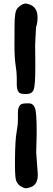

<svg xmlns="http://www.w3.org/2000/svg" viewBox="-20 -838 292 1051"><path d="M78.1 -219.7Q78.1 -263.7 103 -270Q113.3 -272.5 137.2 -272.5Q161.1 -272.5 170.9 -248Q180.7 -223.6 180.7 -124V-101.6L178.2 -2.9L187 117.2Q187 171.9 150.4 185.5Q131.8 192.4 121.6 192.4Q111.3 192.4 94.7 182.6Q78.1 172.9 69.3 153.3Q62 137.7 62 66.4Q62 62 62 57.1Q62 43.9 62 29.3Q63.5 -75.7 70.8 -114.3Q78.1 -152.8 78.1 -183.1ZM173.3 -469.7Q173.3 -370.1 164.1 -346.7Q154.8 -323.2 122.6 -323.2Q91.8 -323.2 84 -331.5Q71.8 -344.7 71.8 -376V-412.6Q71.8 -442.9 65.4 -481.4Q59.1 -520 59.1 -595Q59.1 -669.9 59.6 -692.4Q60.1 -714.8 60.5 -732.4Q62.5 -767.1 68.8 -781.5Q75.2 -795.9 91.6 -807.1Q107.9 -818.4 118.7 -818.4Q129.4 -818.4 143.6 -813Q185.5 -796.4 185.5 -743.2V-740.2Q185.5 -713.4 177.2 -688.5L172.4 -592.8L173.3 -494.1Z"/></svg>

Font: Drukaatie burti
Style: Heavy
Weight: 800
Version: Version 0.14